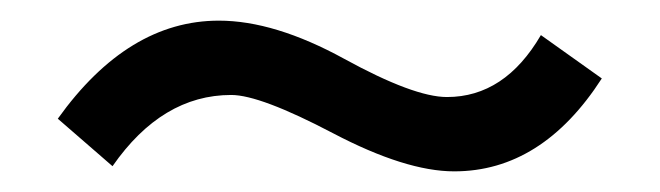

<svg xmlns="http://www.w3.org/2000/svg" viewBox="-20 -360 639 186"><path d="M504 -326 563 -284Q505 -194 420 -194Q373 -194 302.5 -231Q232 -268 204 -268Q137 -268 89 -199L36 -245Q104 -340 192 -340Q246 -340 313.5 -303Q381 -266 413 -266Q469 -266 504 -326Z"/></svg>

Font: Hind
Style: Regular
Weight: 400
Designer: Manushi Parikh, Satya Rajpurohit
Foundry: Indian Type Foundry
Version: Version 2.000;PS 1.0;hotconv 1.0.79;makeotf.lib2.5.61930